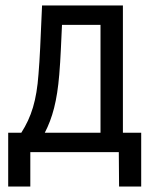

<svg xmlns="http://www.w3.org/2000/svg" viewBox="-20 -557 548 703"><path d="M10 126H91V0H415L416 126H497V-71H430V-537H134C128 -400 126 -346 121 -286C114 -189 95 -129 58 -71H10ZM144 -71C172 -125 189 -187 197 -284C202 -342 204 -406 207 -466H348V-71Z"/></svg>

Font: Noto Sans Condensed
Style: Regular
Weight: 400
Width: 3
Designer: Monotype Design Team
Foundry: Monotype Imaging Inc.
Version: Version 2.013